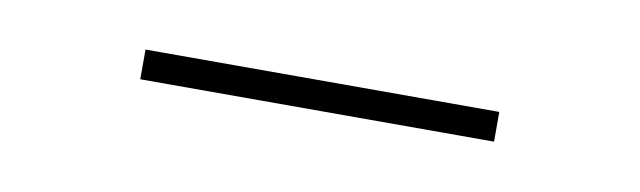

<svg xmlns="http://www.w3.org/2000/svg" viewBox="-22 -384 483 145"><g transform="rotate(10 219.5 -311.5)"><path d="M355.1 -323.2V-300.4H83.8V-323.2Z"/></g></svg>

Font: Inter Thin BETA
Style: Regular
Weight: 100
Designer: Rasmus Andersson
Foundry: rsms
Version: Version 3.011;git-f93a4a705